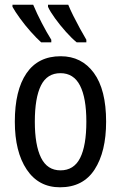

<svg xmlns="http://www.w3.org/2000/svg" viewBox="-20 -786 514 816"><path d="M431 -269Q431 -141 382 -65.5Q333 10 235 10Q144 10 93.5 -65.5Q43 -141 43 -269Q43 -402 92.5 -474.5Q142 -547 238 -547Q327 -547 379 -476Q431 -405 431 -269ZM128 -269Q128 -169 154.5 -115.5Q181 -62 237 -62Q294 -62 320.5 -114.5Q347 -167 347 -269Q347 -370 320 -422.5Q293 -475 237 -475Q180 -475 154 -422.5Q128 -370 128 -269ZM270 -766Q278 -746 291.5 -719Q305 -692 320 -664.5Q335 -637 347 -617V-606H306Q285 -623 260 -651Q235 -679 214 -708Q193 -737 184 -757V-766ZM121 -766Q137 -728 157.5 -688.5Q178 -649 198 -617V-606H155Q135 -624 110.5 -651.5Q86 -679 65 -708Q44 -737 33 -757V-766Z"/></svg>

Font: Avrile Sans Condensed
Style: Regular
Weight: 400
Width: 3
Designer: Monotype Design Team
Foundry: Monotype Imaging Inc.
Version: Version 2.001;September 10, 2019;FontCreator 11.5.0.2425 64-